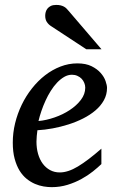

<svg xmlns="http://www.w3.org/2000/svg" viewBox="-20 -752 474 784"><path d="M328.1 -394Q328.1 -403.8 324.2 -413.3Q320.3 -422.9 313.5 -430.2Q306.6 -437.5 296.4 -442.1Q286.1 -446.8 273.9 -446.8Q257.3 -446.8 242.2 -438Q227.1 -429.2 213.1 -414.6Q199.2 -399.9 187.3 -380.9Q175.3 -361.8 165.8 -340.8Q156.2 -319.8 148.9 -298.3Q141.6 -276.9 137.2 -257.8Q168.9 -260.7 202.9 -272.5Q236.8 -284.2 264.6 -302.5Q292.5 -320.8 310.3 -344.2Q328.1 -367.7 328.1 -394ZM417 -393.1Q417 -365.7 404.3 -342.8Q391.6 -319.8 369.9 -301.3Q348.1 -282.7 319.6 -268.3Q291 -253.9 259.5 -243.9Q228 -233.9 195.3 -227.8Q162.6 -221.7 132.8 -220.2Q131.3 -210.4 130.1 -196.8Q128.9 -183.1 128.9 -173.8Q128.9 -146.5 135.5 -123.5Q142.1 -100.6 154.5 -83.7Q167 -66.9 184.6 -57.4Q202.1 -47.9 224.1 -47.9Q257.8 -47.9 298.3 -72.3Q338.9 -96.7 394 -145V-82Q379.9 -68.4 359.4 -52Q338.9 -35.6 312.7 -21.2Q286.6 -6.8 255.9 2.7Q225.1 12.2 190.9 12.2Q175.8 12.2 158 9.3Q140.1 6.3 122.6 -1.2Q105 -8.8 88.6 -22Q72.3 -35.2 59.8 -55.4Q47.4 -75.7 39.8 -103.8Q32.2 -131.8 32.2 -169.9Q32.2 -209.5 41.7 -248.8Q51.3 -288.1 68.6 -324Q85.9 -359.9 110.4 -390.9Q134.8 -421.9 164.1 -444.6Q193.4 -467.3 226.8 -480.2Q260.3 -493.2 295.9 -493.2Q330.6 -493.2 353.8 -481.7Q377 -470.2 391.1 -454.1Q405.3 -438 411.1 -420.9Q417 -403.8 417 -393.1ZM332.5 -550.8 187.5 -646Q177.2 -652.8 170.9 -662.8Q164.6 -672.9 164.6 -688Q164.6 -695.3 166.7 -703.1Q168.9 -710.9 174.1 -717.3Q179.2 -723.6 187.7 -727.8Q196.3 -731.9 209.5 -731.9Q220.2 -731.9 227.8 -730Q235.4 -728 241.2 -724.9Q247.1 -721.7 251.7 -717Q256.3 -712.4 260.7 -707L394.5 -550.8Z"/></svg>

Font: Charis SIL Eur
Style: Italic
Weight: 400
Italic angle: -11°
Foundry: SIL International
Version: Version 5.000